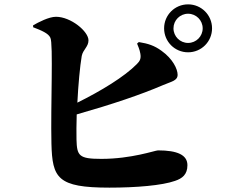

<svg xmlns="http://www.w3.org/2000/svg" viewBox="-20 -833 1040 881"><path d="M609 -633C612 -625 621 -606 624 -587C628 -564 622 -553 608 -539C551 -481 444 -416 335 -362C339 -443 347 -529 355 -576C361 -606 386 -618 386 -648C386 -689 305 -756 237 -756C204 -756 157 -731 132 -717V-708C171 -693 202 -680 211 -660C225 -635 212 -346 216 -174C220 -16 243 28 482 28C605 28 724 18 783 -3C816 -14 840 -32 840 -75C840 -122 794 -143 705 -143C692 -143 584 -104 445 -104C342 -104 333 -118 331 -193C330 -222 331 -263 332 -308C497 -355 627 -399 727 -442C766 -459 795 -462 795 -490C795 -516 773 -563 721 -600C688 -624 660 -633 617 -640ZM843 -636C806 -636 776 -666 776 -703C776 -740 806 -770 843 -770C880 -770 910 -740 910 -703C910 -666 880 -636 843 -636ZM843 -813C782 -813 733 -764 733 -703C733 -642 782 -593 843 -593C904 -593 953 -642 953 -703C953 -764 904 -813 843 -813Z"/></svg>

Font: Noto Serif TC Black
Style: Regular
Weight: 900
Version: Version 1.001;PS 1.001;hotconv 16.6.54;makeotf.lib2.5.65590